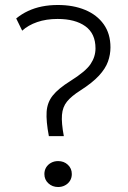

<svg xmlns="http://www.w3.org/2000/svg" viewBox="-20 -735 515 770"><path d="M176 -189Q164.5 -249 167 -286.8Q169.5 -324.5 191.8 -352.2Q214 -380 262 -410Q323.5 -448.5 343.2 -478Q363 -507.5 363 -541Q363 -600.5 322.2 -629.8Q281.5 -659 211 -659Q165.5 -659 129.2 -646.5Q93 -634 69 -612L45 -661Q67 -679 92.8 -691Q118.5 -703 148.2 -709Q178 -715 212 -715Q274 -715 321.5 -695.2Q369 -675.5 396 -637.5Q423 -599.5 423 -545Q423 -516 413 -488Q403 -460 376.8 -431.5Q350.5 -403 302 -372Q266.5 -349.5 248.8 -327.8Q231 -306 228.5 -274Q226 -242 236 -189ZM213 15Q190 15 174 0.2Q158 -14.5 158 -37Q158 -52 165.2 -63.8Q172.5 -75.5 185 -82.2Q197.5 -89 213 -89Q236.5 -89 252.2 -74.2Q268 -59.5 268 -37Q268 -22 260.8 -10.2Q253.5 1.5 241 8.2Q228.5 15 213 15Z"/></svg>

Font: Geologica Cursive Thin
Style: Regular
Weight: 250
Designer: Sindre Bremnes, Frode Helland
Foundry: Monokrom Skriftforlag AS
Version: Version 1.010;gftools[0.9.28]